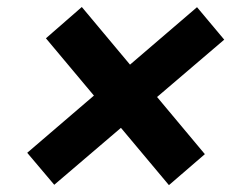

<svg xmlns="http://www.w3.org/2000/svg" viewBox="-20 -565 714 551"><path d="M464.8 -33.7 111.8 -455.1 214.8 -544.9 567.9 -122.6ZM135.7 -34.7 58.1 -126.5 545.4 -544.4 623.5 -451.2Z"/></svg>

Font: Inter 18pt
Style: Bold Italic
Weight: 700
Italic angle: -9.3988°
Designer: Rasmus Andersson
Foundry: rsms
Version: Version 4.001;git-66647c0bb